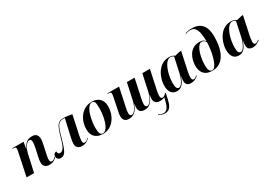

<svg xmlns="http://www.w3.org/2000/svg" viewBox="26 -1859 4465 3177"><g transform="rotate(-30 2258.0 -271.0)"><path d="M468 10Q413 10 384 -18Q355 -46 355 -95Q355 -117 358.5 -144Q362 -171 371 -208L398 -331Q401 -344 405 -365Q409 -386 412.5 -408.5Q416 -431 416 -449Q416 -471 409 -491Q402 -511 376 -511Q354 -511 334 -494Q314 -477 297 -450Q280 -423 268 -392.5Q256 -362 250 -335L175 0H32L125 -442Q127 -455 129.5 -469Q132 -483 132 -491Q132 -509 122 -517.5Q112 -526 85 -526H68L69 -536H284L263 -411H266Q300 -486 342 -516Q384 -546 446 -546Q509 -546 533.5 -513Q558 -480 558 -433Q558 -407 552.5 -375.5Q547 -344 541 -316L509 -170Q503 -141 499 -116.5Q495 -92 495 -70Q495 -21 531 -21Q553 -21 572.5 -36Q592 -51 606 -66L612 -58Q589 -31 554.5 -10.5Q520 10 468 10Z M1091 10Q1036 10 1008.5 -17Q981 -44 981 -93Q981 -141 1000 -219L1072 -534Q1064 -535 1057.5 -535.5Q1051 -536 1042 -536Q1008 -536 983.5 -526Q959 -516 939.5 -489.5Q920 -463 902 -413.5Q884 -364 863 -285Q833 -175 808.5 -111.5Q784 -48 755.5 -20.5Q727 7 687 7Q653 7 633.5 -12Q614 -31 614 -60Q614 -96 633.5 -111.5Q653 -127 672 -127Q672 -107 681.5 -89.5Q691 -72 717 -72Q742 -72 763.5 -89.5Q785 -107 806.5 -154.5Q828 -202 853 -295Q876 -377 895.5 -426.5Q915 -476 936 -502Q957 -528 984 -537Q1011 -546 1048 -546Q1090 -546 1132.5 -540Q1175 -534 1211 -527L1135 -171Q1129 -143 1125 -114Q1121 -85 1121 -64Q1121 -18 1155 -18Q1174 -18 1191 -28.5Q1208 -39 1233 -64L1239 -59Q1215 -32 1179 -11Q1143 10 1091 10Z M1488 10Q1397 10 1341.5 -41.5Q1286 -93 1286 -198Q1286 -254 1304 -315Q1322 -376 1360 -428.5Q1398 -481 1456.5 -513.5Q1515 -546 1595 -546Q1648 -546 1692.5 -524.5Q1737 -503 1763.5 -457.5Q1790 -412 1790 -338Q1790 -284 1772 -223.5Q1754 -163 1717 -110Q1680 -57 1623 -23.5Q1566 10 1488 10ZM1491 0Q1523 0 1548.5 -25Q1574 -50 1593 -92.5Q1612 -135 1624.5 -187Q1637 -239 1643 -294Q1649 -349 1649 -399Q1649 -477 1636 -506.5Q1623 -536 1589 -536Q1558 -536 1532.5 -510.5Q1507 -485 1487.5 -442.5Q1468 -400 1454.5 -347.5Q1441 -295 1434 -240Q1427 -185 1427 -136Q1427 -62 1442.5 -31Q1458 0 1491 0Z M2547 228Q2516 228 2489.5 219Q2463 210 2433 194L2438 183Q2458 196 2481 204.5Q2504 213 2531 213Q2563 213 2587.5 193Q2612 173 2631.5 124Q2651 75 2668 -10Q2651 -1 2630.5 4.5Q2610 10 2584 10Q2522 10 2497 -18Q2472 -46 2472 -84Q2472 -93 2473.5 -108.5Q2475 -124 2476.5 -139Q2478 -154 2480 -161H2475Q2443 -71 2398 -30.5Q2353 10 2288 10Q2228 10 2203.5 -18.5Q2179 -47 2179 -91Q2179 -103 2181 -126Q2183 -149 2185 -158H2180Q2148 -72 2102 -31.5Q2056 9 1988 9Q1930 9 1905 -20.5Q1880 -50 1880 -98Q1880 -125 1885.5 -156.5Q1891 -188 1897 -214L1941 -429Q1945 -451 1947.5 -467.5Q1950 -484 1950 -493Q1950 -511 1939.5 -518.5Q1929 -526 1903 -526H1886L1888 -536H2109L2035 -188Q2029 -159 2024 -129.5Q2019 -100 2019 -81Q2019 -55 2028 -40.5Q2037 -26 2058 -26Q2085 -26 2111.5 -55Q2138 -84 2159 -129.5Q2180 -175 2191 -226L2258 -536H2405L2330 -185Q2324 -158 2319.5 -128.5Q2315 -99 2315 -80Q2315 -25 2354 -25Q2381 -25 2407 -54Q2433 -83 2453.5 -128.5Q2474 -174 2485 -222L2553 -536H2698L2618 -164Q2613 -141 2609.5 -116Q2606 -91 2606 -73Q2606 -18 2641 -18Q2660 -18 2680.5 -32Q2701 -46 2719 -65L2725 -58L2724 -57L2725 -58Q2707 41 2687.5 104Q2668 167 2636 197.5Q2604 228 2547 228Z M2906 10Q2835 10 2799 -38.5Q2763 -87 2763 -174Q2763 -217 2774.5 -267.5Q2786 -318 2809 -367.5Q2832 -417 2868 -457Q2904 -497 2953.5 -521.5Q3003 -546 3067 -546Q3104 -546 3129 -536Q3154 -526 3170 -513L3265 -536H3294L3220 -188Q3216 -167 3210.5 -134.5Q3205 -102 3205 -79Q3205 -23 3241 -23Q3259 -23 3275.5 -33.5Q3292 -44 3308 -58L3313 -48Q3287 -27 3253.5 -8.5Q3220 10 3169 10Q3125 10 3099.5 -13Q3074 -36 3074 -85Q3074 -111 3077 -131.5Q3080 -152 3083 -173H3081Q3050 -76 3008.5 -33Q2967 10 2906 10ZM2959 -24Q2987 -24 3012 -56.5Q3037 -89 3057 -138.5Q3077 -188 3088 -240L3146 -510Q3126 -534 3088 -534Q3054 -534 3025 -508.5Q2996 -483 2974 -440.5Q2952 -398 2936.5 -346.5Q2921 -295 2913 -242Q2905 -189 2905 -142Q2905 -74 2920 -49Q2935 -24 2959 -24Z M3581 10Q3475 10 3424 -47Q3373 -104 3373 -201Q3373 -251 3386.5 -305.5Q3400 -360 3429.5 -407Q3459 -454 3508 -483Q3557 -512 3628 -512Q3674 -512 3700 -496.5Q3726 -481 3737 -460Q3736 -614 3704 -685.5Q3672 -757 3593 -757Q3567 -757 3543.5 -751Q3520 -745 3504 -738L3502 -747Q3519 -755 3551 -762.5Q3583 -770 3629 -770Q3711 -770 3769 -739Q3827 -708 3857.5 -640Q3888 -572 3888 -461Q3888 -363 3870 -277.5Q3852 -192 3815 -127.5Q3778 -63 3720 -26.5Q3662 10 3581 10ZM3583 0Q3608 0 3630.5 -27Q3653 -54 3671.5 -99.5Q3690 -145 3704 -202.5Q3718 -260 3726 -322Q3734 -384 3736 -443Q3724 -470 3704 -482.5Q3684 -495 3663 -495Q3634 -495 3610.5 -471.5Q3587 -448 3569 -409Q3551 -370 3539 -323Q3527 -276 3521 -228Q3515 -180 3515 -140Q3515 -58 3532.5 -29Q3550 0 3583 0Z M4088 10Q4017 10 3981 -38.5Q3945 -87 3945 -174Q3945 -217 3956.5 -267.5Q3968 -318 3991 -367.5Q4014 -417 4050 -457Q4086 -497 4135.5 -521.5Q4185 -546 4249 -546Q4286 -546 4311 -536Q4336 -526 4352 -513L4447 -536H4476L4402 -188Q4398 -167 4392.5 -134.5Q4387 -102 4387 -79Q4387 -23 4423 -23Q4441 -23 4457.5 -33.5Q4474 -44 4490 -58L4495 -48Q4469 -27 4435.5 -8.5Q4402 10 4351 10Q4307 10 4281.5 -13Q4256 -36 4256 -85Q4256 -111 4259 -131.5Q4262 -152 4265 -173H4263Q4232 -76 4190.5 -33Q4149 10 4088 10ZM4141 -24Q4169 -24 4194 -56.5Q4219 -89 4239 -138.5Q4259 -188 4270 -240L4328 -510Q4308 -534 4270 -534Q4236 -534 4207 -508.5Q4178 -483 4156 -440.5Q4134 -398 4118.5 -346.5Q4103 -295 4095 -242Q4087 -189 4087 -142Q4087 -74 4102 -49Q4117 -24 4141 -24Z"/></g></svg>

Font: Noto Serif Display SemiCondensed
Style: Bold Italic
Weight: 700
Width: 4
Italic angle: -12°
Designer: Monotype Design Team
Foundry: Monotype Imaging Inc.
Version: Version 2.009